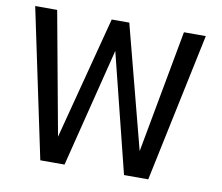

<svg xmlns="http://www.w3.org/2000/svg" viewBox="-74 -750 972 839"><g transform="rotate(10 412.0 -330.0)"><path d="M634.5 0H527L387 -560.5H403.5L263 0H155.5L16.5 -660H114L214.5 -111.5H213L356 -660H434L577 -111.5H575.5L676.5 -660H773.5Z"/></g></svg>

Font: League Spartan Thin
Style: Regular
Weight: 400
Version: Version 2.002